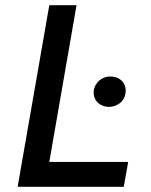

<svg xmlns="http://www.w3.org/2000/svg" viewBox="-20 -720 582 740"><path d="M396 -308C431 -307 461 -329 464 -364C468 -397 445 -423 410 -425C374 -427 345 -403 341 -368C339 -335 361 -311 396 -308ZM48 0H457L474 -96H170L275 -700H170Z"/></svg>

Font: Fixel Display 20240404 Medium
Style: Italic
Weight: 500
Italic angle: -10°
Designer: AlfaBravo + MacPaw
Foundry: Kyrylo Tkachov, Marchela Mozhyna, Serhii Makarenko, Maria Weinstein, Zakhar Kryvoshyya
Version: Version 1.211;Glyphs 3.2 (3225)